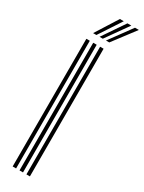

<svg xmlns="http://www.w3.org/2000/svg" viewBox="-255 -1013 781 1042"><g transform="rotate(30 135.5 -492.0)"><path d="M134.2 0V-800H156V0ZM48 0V-800H69.5V0ZM91 0V-800H112.8V0ZM64.2 -845 152 -984H176.2L84.8 -845ZM144.8 -845 246.5 -984H270.8L165.5 -845ZM104.5 -845 199.2 -984H223.5L125 -845Z"/></g></svg>

Font: Big Shoulders Inline Display
Style: Bold
Weight: 700
Designer: Patric King
Foundry: XO Type Co
Version: Version 1.000